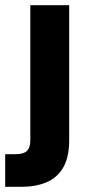

<svg xmlns="http://www.w3.org/2000/svg" viewBox="-61 -516 332 741"><path d="M-41 205V79H0Q30 79 43 66.5Q56 54 56 26V-496H206V25Q206 91 183 130.5Q160 170 118.5 187.5Q77 205 22 205Z"/></svg>

Font: DM Sans 36pt Black
Style: Regular
Weight: 900
Designer: Colophon Foundry, Jonny Pinhorn
Foundry: Colophon Foundry
Version: Version 4.004;gftools[0.9.30]